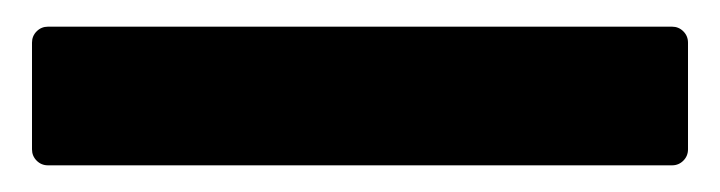

<svg xmlns="http://www.w3.org/2000/svg" viewBox="-20 54 540 144"><path d="M16 178Q11 178 7.5 174.5Q4 171 4 166V86Q4 81 7.5 77.5Q11 74 16 74H484Q489 74 492.5 77.5Q496 81 496 86V166Q496 171 492.5 174.5Q489 178 484 178Z"/></svg>

Font: NanumGothicCoding
Style: Bold
Weight: 700
Monospace: yes
Designer: Kwon Bruce; Nicolas Noh; Sung-woo Choi; Go-un Cha; Soo-hyun Park;
Foundry: NHN Corporation
Version: Version 2.000;PS 1;hotconv 1.0.49;makeotf.lib2.0.14853